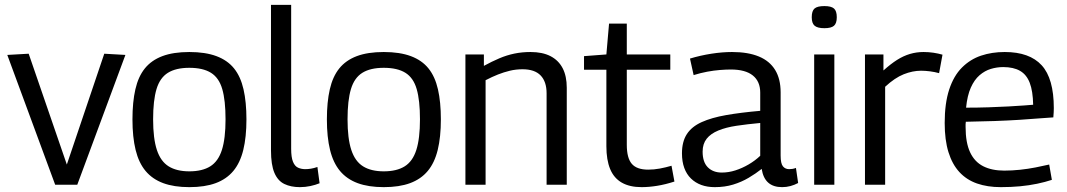

<svg xmlns="http://www.w3.org/2000/svg" viewBox="-20 -760 4390 790"><path d="M207 0 10 -534 98 -539 255 -83 409 -539 496 -534 298 0Z M525 -269Q525 -340 537 -392.5Q549 -445 576 -478.5Q603 -512 648 -529Q693 -546 759 -546Q825 -546 870.5 -529Q916 -512 943 -478.5Q970 -445 982 -392.5Q994 -340 994 -269Q994 -196 981 -143Q968 -90 940 -56.5Q912 -23 867.5 -6.5Q823 10 759 10Q696 10 651.5 -6.5Q607 -23 579 -56.5Q551 -90 538 -143Q525 -196 525 -269ZM610 -269Q610 -190 625.5 -143Q641 -96 674 -75.5Q707 -55 759 -55Q812 -55 845 -75.5Q878 -96 893 -143Q908 -190 908 -269Q908 -347 894.5 -393.5Q881 -440 848 -460.5Q815 -481 759 -481Q704 -481 671 -460.5Q638 -440 624 -393.5Q610 -347 610 -269Z M1178 -740V-148Q1178 -113 1185.5 -94.5Q1193 -76 1206.5 -70Q1220 -64 1236 -64Q1247 -64 1259.5 -66Q1272 -68 1286 -73L1295 -6Q1278 1 1257 5.5Q1236 10 1214 10Q1177 10 1150 -3Q1123 -16 1109 -49Q1095 -82 1095 -141V-740Z M1325 -269Q1325 -340 1337 -392.5Q1349 -445 1376 -478.5Q1403 -512 1448 -529Q1493 -546 1559 -546Q1625 -546 1670.5 -529Q1716 -512 1743 -478.5Q1770 -445 1782 -392.5Q1794 -340 1794 -269Q1794 -196 1781 -143Q1768 -90 1740 -56.5Q1712 -23 1667.5 -6.5Q1623 10 1559 10Q1496 10 1451.5 -6.5Q1407 -23 1379 -56.5Q1351 -90 1338 -143Q1325 -196 1325 -269ZM1410 -269Q1410 -190 1425.5 -143Q1441 -96 1474 -75.5Q1507 -55 1559 -55Q1612 -55 1645 -75.5Q1678 -96 1693 -143Q1708 -190 1708 -269Q1708 -347 1694.5 -393.5Q1681 -440 1648 -460.5Q1615 -481 1559 -481Q1504 -481 1471 -460.5Q1438 -440 1424 -393.5Q1410 -347 1410 -269Z M1895 0V-536H1971V-489Q2004 -507 2034.5 -520Q2065 -533 2096.5 -539.5Q2128 -546 2163 -546Q2212 -546 2245 -529Q2278 -512 2295 -479.5Q2312 -447 2312 -399V0H2229V-376Q2229 -424 2204.5 -449.5Q2180 -475 2130 -475Q2103 -475 2078 -469Q2053 -463 2029 -453.5Q2005 -444 1978 -430V0Z M2620 10Q2571 10 2538.5 -8.5Q2506 -27 2490.5 -64.5Q2475 -102 2475 -158V-473H2383V-529L2475 -536L2486 -663H2559V-536H2738V-473H2559V-164Q2559 -110 2579.5 -86Q2600 -62 2647 -62Q2671 -62 2695 -66.5Q2719 -71 2743 -78L2755 -13Q2718 -1 2684 4.5Q2650 10 2620 10Z M2786 -129Q2786 -177 2806 -208Q2826 -239 2867 -257.5Q2908 -276 2968 -286.5Q3028 -297 3108 -304V-379Q3108 -425 3077.5 -449.5Q3047 -474 2987 -474Q2967 -474 2942 -472Q2917 -470 2890 -465Q2863 -460 2834 -451L2819 -519Q2862 -532 2907 -539Q2952 -546 2992 -546Q3058 -546 3102.5 -527.5Q3147 -509 3169.5 -472Q3192 -435 3192 -380V-120Q3192 -87 3201.5 -75.5Q3211 -64 3227 -64Q3233 -64 3240 -65Q3247 -66 3255 -69L3264 -7Q3249 1 3232.5 5.5Q3216 10 3198 10Q3162 10 3141 -8.5Q3120 -27 3114 -65Q3090 -46 3060.5 -28.5Q3031 -11 2996.5 -0.5Q2962 10 2921 10Q2890 10 2865.5 1Q2841 -8 2823 -25.5Q2805 -43 2795.5 -69Q2786 -95 2786 -129ZM2871 -136Q2871 -93 2892.5 -71.5Q2914 -50 2950 -50Q2978 -50 3006 -59Q3034 -68 3060.5 -83.5Q3087 -99 3108 -119V-254Q3054 -249 3010.5 -242.5Q2967 -236 2935.5 -223Q2904 -210 2887.5 -189Q2871 -168 2871 -136Z M3372 -644Q3344 -644 3332 -654Q3320 -664 3320 -689Q3320 -715 3331.5 -725Q3343 -735 3372 -735Q3400 -735 3411.5 -725Q3423 -715 3423 -689Q3423 -664 3411.5 -654Q3400 -644 3372 -644ZM3330 0V-536H3413V0Z M3615 -536V-470Q3645 -497 3671 -513.5Q3697 -530 3724 -538Q3751 -546 3780 -546Q3801 -546 3821 -543Q3841 -540 3858 -535L3844 -459Q3826 -464 3806.5 -466.5Q3787 -469 3770 -469Q3735 -469 3698.5 -454.5Q3662 -440 3622 -403V0H3539V-536Z M4098 10Q4043 10 4000 -5Q3957 -20 3927.5 -52Q3898 -84 3882.5 -134Q3867 -184 3867 -254Q3867 -335 3885.5 -391.5Q3904 -448 3938 -482Q3972 -516 4016.5 -531Q4061 -546 4114 -546Q4216 -546 4266 -491.5Q4316 -437 4316 -315Q4316 -309 4315.5 -298Q4315 -287 4314 -277Q4293 -276 4257.5 -273Q4222 -270 4175 -267Q4128 -264 4072 -262Q4016 -260 3954 -259Q3953 -254 3953 -249Q3953 -244 3953 -238Q3953 -173 3971.5 -133.5Q3990 -94 4025.5 -76Q4061 -58 4112 -58Q4144 -58 4177 -61.5Q4210 -65 4240.5 -71Q4271 -77 4297 -83L4308 -20Q4281 -11 4247.5 -4Q4214 3 4177 6.5Q4140 10 4098 10ZM3955 -317Q4003 -317 4047.5 -318.5Q4092 -320 4129.5 -322Q4167 -324 4193 -326Q4219 -328 4231 -329Q4230 -385 4217 -419Q4204 -453 4177 -468.5Q4150 -484 4108 -484Q4082 -484 4057 -476.5Q4032 -469 4010.5 -450.5Q3989 -432 3974.5 -399.5Q3960 -367 3955 -317Z"/></svg>

Font: Georama ExtraCondensed Thin
Style: Regular
Weight: 400
Version: Version 1.001